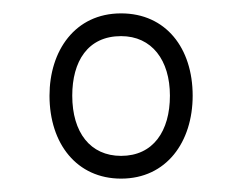

<svg xmlns="http://www.w3.org/2000/svg" viewBox="-20 -578 362 287"><path d="M161 -311C229 -311 268 -366 268 -435C268 -506 228 -558 161 -558C92 -558 54 -502 54 -435C54 -363 95 -311 161 -311ZM161 -345C115 -345 88 -380 88 -435C88 -486 111 -524 161 -524C207 -524 234 -488 234 -435C234 -382 209 -345 161 -345Z"/></svg>

Font: Noto Sans Devanagari Condensed ExtraLight
Style: Regular
Weight: 200
Width: 3
Designer: Jelle Bosma - Monotype Design Team
Foundry: Monotype Imaging Inc.
Version: Version 2.004